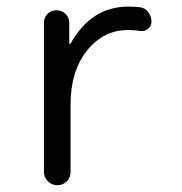

<svg xmlns="http://www.w3.org/2000/svg" viewBox="-20 -550 540 570"><path d="M150.4 0Q133.8 0 122.1 -11.7Q110.4 -23.4 110.4 -39.1V-482.4Q110.4 -498 121.1 -508.8Q131.8 -519.5 147.9 -519.5Q164.1 -519.5 174.8 -508.8Q185.5 -498 185.5 -482.4V-420.9Q185.5 -419.9 186.5 -419.9Q188.5 -419.9 189.5 -420.9Q251 -530.3 360.4 -530.3Q384.8 -530.3 396.5 -528.3Q411.1 -526.4 420.4 -513.7Q429.7 -501 429.7 -485.4Q429.7 -472.7 419.4 -464.4Q409.2 -456.1 396.5 -458Q378.9 -460.9 360.4 -460.9Q287.1 -460.9 238.3 -399.9Q189.5 -338.9 189.5 -240.2V-39.1Q189.5 -22.5 177.7 -11.2Q166 0 150.4 0Z"/></svg>

Font: Rounded-X Mgen+ 1m regular
Style: Regular
Weight: 400
Designer: [Source Han Sans]
Ryoko NISHIZUKA  (kana & ideographs); Paul D. Hunt (Latin, Greek & Cyrillic); Wenlong ZHANG  (bopomofo
Version: Version 1.059.20150602